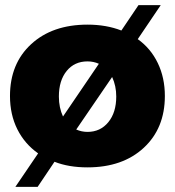

<svg xmlns="http://www.w3.org/2000/svg" viewBox="-20 -647 683 750"><path d="M518.1 -494.1Q568.8 -458 596.4 -400.6Q624 -343.3 624 -272Q624 -146 541.5 -69.6Q459 6.8 321.8 6.8Q248 6.8 192.9 -15.1L127 83H40L128.9 -47.9Q76.2 -85 47.6 -142.3Q19 -199.7 19 -272Q19 -398.4 101.8 -474.6Q184.6 -550.8 321.8 -550.8Q395 -550.8 454.1 -527.8L521 -627H607.9ZM210 -270Q210 -226.6 226.1 -191.9L366.2 -397.9Q345.2 -407.2 321.8 -407.2Q271 -407.2 240.5 -369.9Q210 -332.5 210 -270ZM321.8 -131.8Q372.1 -131.8 403.1 -169.7Q434.1 -207.5 434.1 -270Q434.1 -311.5 418 -346.2L277.8 -141.1Q298.8 -131.8 321.8 -131.8Z"/></svg>

Font: Montserrat-Arabic ExtraBold
Style: Regular
Weight: 800
Designer: Mohamed Gaber
Foundry: Kief Type Foundry
Version: Version 5.008;PS 005.008;hotconv 1.0.88;makeotf.lib2.5.64775